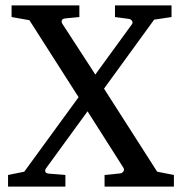

<svg xmlns="http://www.w3.org/2000/svg" viewBox="-20 -691 674 711"><path d="M367.2 0V-43L424.8 -48.8Q432.6 -49.8 437 -56.2Q441.4 -62.5 437 -69.8L304.2 -278.8L149.9 -66.9Q146 -61.5 147.9 -55.2Q149.9 -48.8 162.1 -47.9L222.2 -43V0H9.8V-43L69.8 -55.2L271 -331.1L88.9 -616.2L22.9 -627.9V-670.9H273.9V-627.9L223.1 -623Q210.9 -622.1 209 -615.5Q207 -608.9 210.9 -603L333 -415L467.8 -600.1Q473.1 -607.4 468.8 -613.8Q464.4 -620.1 457 -621.1L405.8 -627.9V-670.9H615.2V-627.9L550.8 -618.2L365.2 -362.8L562 -55.2L624 -43V0Z"/></svg>

Font: Charis SIL Viet
Style: Regular
Weight: 400
Foundry: SIL International
Version: Version 5.000